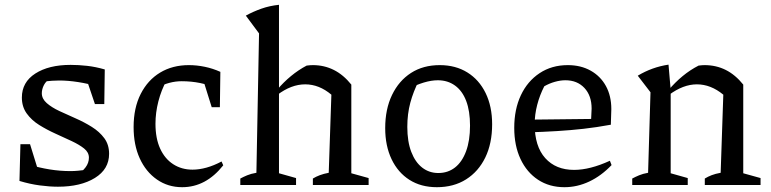

<svg xmlns="http://www.w3.org/2000/svg" viewBox="-20 -770 3208 799"><path d="M221 7Q186 7 145 1.5Q104 -4 61 -17L97 -86Q143 -72 186.5 -65Q230 -58 273 -58Q289 -58 304.5 -59.5Q320 -61 336 -63L302 -45Q322 -55 336 -73.5Q350 -92 350 -114Q350 -136 330 -152Q310 -168 278 -183Q246 -198 210.5 -214Q175 -230 143 -250Q111 -270 91 -298Q71 -326 71 -364Q71 -428 127 -464Q183 -500 274 -500Q307 -500 342.5 -496Q378 -492 416 -481L391 -409Q347 -422 305 -428.5Q263 -435 227 -435Q212 -435 197 -434Q182 -433 164 -431L192 -444Q172 -434 163 -416.5Q154 -399 154 -382Q154 -359 174.5 -341Q195 -323 227 -308Q259 -293 294.5 -277.5Q330 -262 362 -242Q394 -222 414 -195Q434 -168 434 -130Q434 -66 375 -29.5Q316 7 221 7ZM61 -17 65 -170H105L152 -18ZM375 -337 326 -482 416 -481 414 -337Z M738 9Q679 9 633 -23Q587 -55 561.5 -111Q536 -167 536 -241Q536 -321 565.5 -379Q595 -437 646.5 -468Q698 -499 766 -499Q799 -499 832.5 -492Q866 -485 897 -471L883 -402Q816 -432 736 -432Q710 -432 684 -425Q658 -418 634 -404L674 -437Q651 -395 639 -348Q627 -301 627 -255Q627 -194 646.5 -151.5Q666 -109 701 -86.5Q736 -64 781 -64Q809 -64 839.5 -72.5Q870 -81 902 -98L909 -82Q837 9 738 9ZM861 -324 815 -471H897L895 -324Z M980 0V-27Q993 -34 1008.5 -40.5Q1024 -47 1047 -51L1058 -631L1003 -705Q1034 -722 1068 -734Q1102 -746 1141 -750V-49L1212 -29V0ZM1282 0V-27Q1295 -35 1311 -41Q1327 -47 1348 -51L1359 -376L1442 -418V-49L1514 -29V0ZM1134 -375 1132 -395Q1160 -428 1191 -453.5Q1222 -479 1256 -497Q1263 -498 1269.5 -498.5Q1276 -499 1282 -499Q1329 -499 1369 -479Q1409 -459 1442 -418L1359 -376Q1308 -419 1250 -419Q1192 -419 1134 -375Z M1798 9Q1732 9 1684 -21.5Q1636 -52 1609.5 -107.5Q1583 -163 1583 -237Q1583 -316 1611.5 -375Q1640 -434 1690.5 -466.5Q1741 -499 1810 -499Q1876 -499 1925 -468.5Q1974 -438 2001 -382.5Q2028 -327 2028 -253Q2028 -173 1999.5 -114.5Q1971 -56 1919.5 -23.5Q1868 9 1798 9ZM1804 -50Q1844 -50 1873.5 -73Q1903 -96 1919.5 -140.5Q1936 -185 1936 -247Q1936 -308 1920 -350Q1904 -392 1873.5 -414Q1843 -436 1802 -436Q1775 -436 1743.5 -426.5Q1712 -417 1672 -397L1723 -434Q1700 -389 1687.5 -342.5Q1675 -296 1675 -242Q1675 -181 1691.5 -138Q1708 -95 1737 -72.5Q1766 -50 1804 -50Z M2329 9Q2266 9 2219 -22Q2172 -53 2146 -108.5Q2120 -164 2120 -238Q2120 -315 2147.5 -373.5Q2175 -432 2225.5 -465.5Q2276 -499 2343 -499Q2397 -499 2438 -476Q2479 -453 2501.5 -412Q2524 -371 2524 -316L2522 -251Q2462 -240 2408.5 -234Q2355 -228 2298 -224.5Q2241 -221 2173 -219V-272L2440 -275L2442 -318Q2442 -372 2412 -404Q2382 -436 2333 -436Q2312 -436 2289 -429.5Q2266 -423 2245 -411Q2226 -374 2215.5 -333.5Q2205 -293 2205 -253Q2205 -161 2249 -112Q2293 -63 2369 -63Q2435 -63 2518 -101L2525 -83Q2482 -38 2432 -14.5Q2382 9 2329 9Z M2611 0V-27Q2624 -34 2639.5 -40.5Q2655 -47 2677 -51L2687 -386L2634 -455Q2694 -491 2762 -501L2771 -396V-49L2842 -29V0ZM2913 0V-27Q2926 -35 2941.5 -41Q2957 -47 2979 -51L2990 -376L3073 -418V-49L3145 -29V0ZM2764 -375 2762 -395Q2790 -428 2821 -453.5Q2852 -479 2887 -497Q2894 -498 2900.5 -498.5Q2907 -499 2912 -499Q2960 -499 3000 -479Q3040 -459 3073 -418L2990 -376Q2938 -419 2880 -419Q2823 -419 2764 -375Z"/></svg>

Font: Piazzolla Thin Medium
Style: Regular
Weight: 500
Version: Version 2.005